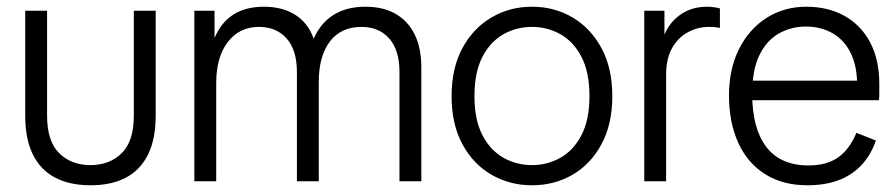

<svg xmlns="http://www.w3.org/2000/svg" viewBox="-20 -539 2665 571"><path d="M249 12Q187 12 143.5 -11Q100 -34 77.5 -80Q55 -126 55 -195V-507H120V-195Q120 -119 156 -83.5Q192 -48 249 -48Q306 -48 342 -83.5Q378 -119 378 -195V-507H443V-195Q443 -126 420.5 -80Q398 -34 355 -11Q312 12 249 12Z M558 0V-507H618V-426Q638 -473 674.5 -496Q711 -519 765 -519Q820 -519 858 -495Q896 -471 913 -424Q933 -470 971.5 -494.5Q1010 -519 1067 -519Q1120 -519 1157 -497.5Q1194 -476 1213.5 -436Q1233 -396 1233 -338V0H1168V-325Q1168 -390 1137.5 -424.5Q1107 -459 1055 -459Q994 -459 961 -415.5Q928 -372 928 -295V0H863V-325Q863 -390 832.5 -424.5Q802 -459 750 -459Q692 -459 657.5 -414Q623 -369 623 -292V0Z M1562 12Q1496 12 1441.5 -19.5Q1387 -51 1355 -110.5Q1323 -170 1323 -253Q1323 -336 1355 -395.5Q1387 -455 1441.5 -487Q1496 -519 1562 -519Q1629 -519 1683 -487Q1737 -455 1769 -395.5Q1801 -336 1801 -253Q1801 -170 1769 -110.5Q1737 -51 1683 -19.5Q1629 12 1562 12ZM1562 -48Q1608 -48 1647 -70Q1686 -92 1709.5 -137.5Q1733 -183 1733 -253Q1733 -324 1709.5 -369.5Q1686 -415 1647 -437Q1608 -459 1562 -459Q1516 -459 1477 -437Q1438 -415 1414.5 -369.5Q1391 -324 1391 -253Q1391 -183 1414.5 -137.5Q1438 -92 1477 -70Q1516 -48 1562 -48Z M1896 0V-507H1956V-436Q1972 -474 2005 -496.5Q2038 -519 2083 -519Q2093 -519 2103.5 -517.5Q2114 -516 2121 -514V-456Q2111 -458 2104 -458.5Q2097 -459 2088 -459Q2056 -459 2026.5 -443.5Q1997 -428 1979 -396.5Q1961 -365 1961 -316V0Z M2381 12Q2308 12 2255.5 -21Q2203 -54 2175.5 -114.5Q2148 -175 2148 -255Q2148 -334 2178 -393.5Q2208 -453 2260 -486Q2312 -519 2378 -519Q2443 -519 2492 -491.5Q2541 -464 2568 -412.5Q2595 -361 2595 -290Q2595 -275 2595 -262Q2595 -249 2594 -241H2191V-299H2557L2529 -281Q2530 -338 2511.5 -378Q2493 -418 2458 -439Q2423 -460 2376 -460Q2333 -460 2296.5 -439.5Q2260 -419 2238.5 -375Q2217 -331 2217 -260Q2217 -157 2259 -102Q2301 -47 2385 -47Q2438 -47 2472 -70.5Q2506 -94 2527 -144L2585 -121Q2569 -76 2540.5 -46.5Q2512 -17 2472.5 -2.5Q2433 12 2381 12Z"/></svg>

Font: TikTok Sans Light
Style: Regular
Weight: 300
Version: Version 4.000